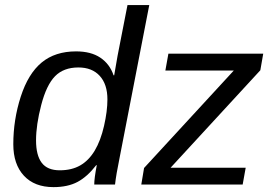

<svg xmlns="http://www.w3.org/2000/svg" viewBox="-20 -745 1096 775"><path d="M195.8 10.3Q119.1 10.3 76.4 -35.9Q33.7 -82 33.7 -162.6Q33.7 -261.7 63.7 -354.7Q93.8 -447.8 148.2 -492.7Q202.6 -537.6 287.1 -537.6Q347.2 -537.6 385 -512.2Q422.9 -486.8 438.5 -440.9H440.9L454.6 -520L494.6 -724.6H582.5L462.9 -108.9Q448.7 -40 444.3 0H360.4Q360.4 -24.9 370.6 -78.1H368.2Q332.5 -31.7 293 -10.7Q253.4 10.3 195.8 10.3ZM221.2 -57.6Q269.5 -57.6 304 -77.4Q338.4 -97.2 362.3 -137Q386.2 -176.8 399.9 -236.6Q413.6 -296.4 413.6 -343.8Q413.6 -404.8 382.6 -438.7Q351.6 -472.7 296.4 -472.7Q236.8 -472.7 202.1 -437.3Q167.5 -401.9 146.5 -321.5Q125.5 -241.2 125.5 -178.2Q125.5 -118.2 148.4 -87.9Q171.4 -57.6 221.2 -57.6ZM550.3 0 561.5 -66.9 923.8 -460.4H647.5L659.7 -528.3H1042.5L1030.8 -461.4L668.5 -67.9H971.7L959.5 0Z"/></svg>

Font: Liberation Sans
Style: Italic
Weight: 400
Italic angle: -12°
Designer: Steve Matteson
Foundry: Ascender Corporation
Version: Version 2.1.5